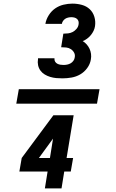

<svg xmlns="http://www.w3.org/2000/svg" viewBox="-20 -873 640 1061"><path d="M516 -300H70L84 -380H530ZM325 -440Q308 -440 291 -441.5Q274 -443 257.5 -448Q241 -453 227 -461.5Q213 -470 203.5 -483Q194 -496 190.5 -512.5Q187 -529 190 -546V-551H281V-550Q280 -540 284.5 -532.5Q289 -525 296.5 -521Q304 -517 313 -515.5Q322 -514 331 -514Q341 -514 351 -516Q361 -518 370 -523Q379 -528 385.5 -537Q392 -546 393 -556Q396 -570 389.5 -582Q383 -594 371.5 -601.5Q360 -609 346 -610.5Q332 -612 318 -612L330 -687Q343 -687 356 -688.5Q369 -690 381 -696Q393 -702 402.5 -713Q412 -724 414 -737Q416 -746 414 -754.5Q412 -763 405.5 -768.5Q399 -774 391 -776Q383 -778 374 -778Q366 -778 357 -776Q348 -774 341 -769.5Q334 -765 328.5 -757.5Q323 -750 322 -741H231V-742Q235 -766 249.5 -789Q264 -812 285 -826.5Q306 -841 331 -847Q356 -853 380 -853Q407 -853 432.5 -846Q458 -839 476 -822Q494 -805 501.5 -780Q509 -755 505 -728Q503 -715 497 -702.5Q491 -690 482 -679Q473 -668 461.5 -659.5Q450 -651 437 -646Q450 -638 459.5 -627Q469 -616 475 -603Q481 -590 483 -575Q485 -560 482 -544Q478 -519 462 -497Q446 -475 423.5 -462Q401 -449 375.5 -444.5Q350 -440 325 -440ZM228 168 243 75H87L100 0L275 -236H387L348 0H384L371 75H335L320 168ZM195 0H256L273 -107Z"/></svg>

Font: Iosevka Aile Heavy Oblique
Style: Regular
Weight: 900
Italic angle: -9°
Designer: Belleve Invis
Foundry: Belleve Invis
Version: Version 31.1.0; ttfautohint (v1.8.4)